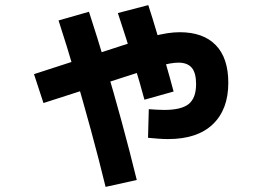

<svg xmlns="http://www.w3.org/2000/svg" viewBox="-20 -661 1040 751"><path d="M637 -117Q620 -117 600 -118.5Q580 -120 559 -122L562 -234Q576 -233 592 -232Q608 -231 622 -231Q690 -231 718.5 -254.5Q747 -278 747 -332Q747 -376 730 -396Q713 -416 678 -416Q664 -416 644 -412.5Q624 -409 594 -400.5Q564 -392 520 -377L150 -258L113 -371L483 -491Q536 -508 572 -517.5Q608 -527 634 -531Q660 -535 683 -535Q775 -535 824 -484.5Q873 -434 873 -337Q873 -233 812.5 -175Q752 -117 637 -117ZM393 70Q366 -41 335.5 -152.5Q305 -264 273.5 -372Q242 -480 209 -581L328 -615Q360 -517 392 -409.5Q424 -302 455 -188.5Q486 -75 515 43ZM545 -271Q528 -335 501.5 -421Q475 -507 441 -610L560 -641Q577 -589 594 -531Q611 -473 628 -414.5Q645 -356 659 -303Z"/></svg>

Font: M PLUS 1 Thin
Style: Bold
Weight: 700
Version: Version 1.001